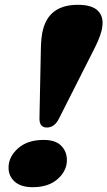

<svg xmlns="http://www.w3.org/2000/svg" viewBox="-20 -767 446 798"><path d="M303.5 -747Q362.5 -747 387 -722.2Q411.5 -697.5 405 -655.5Q403.5 -640 395.2 -617Q387 -594 374.5 -569.5L225 -274Q206.5 -237 175 -237Q143.5 -237 144 -275L150 -570.5Q151.5 -616 158.5 -643Q184.5 -747 303.5 -747ZM116 11Q67 11 41.2 -12Q15.5 -35 15.5 -70Q15.5 -115.5 55 -150.5Q94.5 -185.5 161 -185.5Q210.5 -185.5 234.2 -161.5Q258 -137.5 258 -101.5Q258 -57 219.8 -23Q181.5 11 116 11Z"/></svg>

Font: Fraunces 72pt S050 Black
Style: Italic
Weight: 900
Italic angle: -16°
Version: Version 1.000; ttfautohint (v1.8.3)